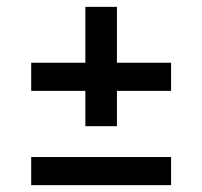

<svg xmlns="http://www.w3.org/2000/svg" viewBox="-20 -649 590 560"><path d="M71 -191H479V-109H71ZM229 -384H71V-466H229V-629H321V-466H479V-384H321V-281H229Z"/></svg>

Font: Golos UI
Style: Regular
Weight: 400
Designer: A.Korolkova, Vitaly Kuzmin
Foundry: ParaType Ltd
Version: Version 2.000